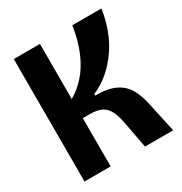

<svg xmlns="http://www.w3.org/2000/svg" viewBox="-156 -778 851 896"><g transform="rotate(-30 269.5 -330.0)"><path d="M43 0V-660H184V-363Q220 -384 249.5 -414Q279 -444 300.5 -482Q322 -520 336.5 -565Q351 -610 358 -660H515Q507 -604 488 -553Q469 -502 439.5 -459.5Q410 -417 372 -384Q334 -351 287 -331V-322Q332 -323 365 -314Q398 -305 422 -286Q446 -267 461 -236.5Q476 -206 485 -165L521 0H369L345 -128Q337 -177 323.5 -206Q310 -235 286 -247.5Q262 -260 221 -260H184V0Z"/></g></svg>

Font: Bricolage Grotesque 72pt SemiCondensed
Style: Bold
Weight: 700
Width: 4
Designer: Mathieu Triay
Foundry: Atelier Triay
Version: Version 1.001;gftools[0.9.33.dev8+g029e19f]